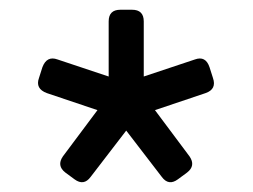

<svg xmlns="http://www.w3.org/2000/svg" viewBox="-20 -765 519 394"><path d="M166 -402Q152 -383 133 -397L114 -411Q96 -425 109 -444L180 -539L76 -574Q52 -583 60 -605L67 -627Q76 -651 98 -643L203 -608V-721Q203 -745 227 -745H251Q275 -745 275 -721V-608L380 -643Q402 -651 410 -627L417 -605Q425 -582 402 -574L298 -539L369 -444Q382 -425 364 -411L345 -397Q326 -383 312 -402L239 -497Z"/></svg>

Font: Pitagon Sans Text
Style: Regular
Weight: 400
Designer: Travis Tran
Foundry: Pitagon
Version: Version 1.001; ttfautohint (v1.8.4.7-5d5b);gftools[0.9.26]